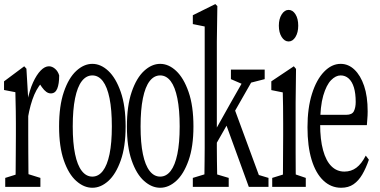

<svg xmlns="http://www.w3.org/2000/svg" viewBox="-22 -908 1845 933"><path d="M3.4 0V-43.5L80.1 -67.4H97.7L174.3 -43.5V0ZM52.7 0Q53.7 -27.3 54 -72.8Q54.2 -118.2 54.7 -166.5Q55.2 -214.8 55.2 -252.4V-310.1Q55.2 -343.3 54.7 -367.9Q54.2 -392.6 53.7 -414.3Q53.2 -436 52.7 -460L-2.4 -470.7V-512.7L95.7 -585.9L106.4 -574.2L115.2 -424.3V-421.9V-252.4Q115.2 -214.8 115.5 -166.5Q115.7 -118.2 116.2 -73.2Q116.7 -28.3 117.7 0ZM113.3 -334 103.5 -416H110.8Q121.6 -470.2 138.7 -507.6Q155.8 -544.9 175.8 -565.4Q195.8 -585.9 215.8 -585.9Q231.4 -585.9 245.6 -573.7Q259.8 -561.5 265.6 -541.5Q265.6 -500 256.1 -477.1Q246.6 -454.1 225.1 -454.1Q213.4 -454.1 202.9 -461.7Q192.4 -469.2 181.6 -484.4L162.6 -512.7L197.3 -523.4Q164.6 -494.1 144.8 -448.2Q125 -402.3 113.3 -334Z M426.8 4.4Q385.7 4.4 348.6 -28.6Q311.5 -61.5 288.3 -128.2Q265.1 -194.8 265.1 -293.5Q265.1 -393.6 288.3 -461.4Q311.5 -529.3 348.6 -563.5Q385.7 -597.7 426.8 -597.7Q467.8 -597.7 504.4 -563.5Q541 -529.3 564.7 -461.4Q588.4 -393.6 588.4 -293.5Q588.4 -195.3 564.7 -128.4Q541 -61.5 504.4 -28.6Q467.8 4.4 426.8 4.4ZM426.8 -49.8Q456.5 -49.8 477.8 -77.4Q499 -105 510.3 -159.2Q521.5 -213.4 521.5 -293.5Q521.5 -375 510.3 -430.4Q499 -485.8 477.8 -513.7Q456.5 -541.5 426.8 -541.5Q397 -541.5 375.5 -513.7Q354 -485.8 342.8 -430.4Q331.5 -375 331.5 -293.5Q331.5 -213.4 342.8 -159.2Q354 -105 375.5 -77.4Q397 -49.8 426.8 -49.8Z M756.3 4.4Q715.3 4.4 678.2 -28.6Q641.1 -61.5 617.9 -128.2Q594.7 -194.8 594.7 -293.5Q594.7 -393.6 617.9 -461.4Q641.1 -529.3 678.2 -563.5Q715.3 -597.7 756.3 -597.7Q797.4 -597.7 834 -563.5Q870.6 -529.3 894.3 -461.4Q918 -393.6 918 -293.5Q918 -195.3 894.3 -128.4Q870.6 -61.5 834 -28.6Q797.4 4.4 756.3 4.4ZM756.3 -49.8Q786.1 -49.8 807.4 -77.4Q828.6 -105 839.8 -159.2Q851.1 -213.4 851.1 -293.5Q851.1 -375 839.8 -430.4Q828.6 -485.8 807.4 -513.7Q786.1 -541.5 756.3 -541.5Q726.6 -541.5 705.1 -513.7Q683.6 -485.8 672.4 -430.4Q661.1 -375 661.1 -293.5Q661.1 -213.4 672.4 -159.2Q683.6 -105 705.1 -77.4Q726.6 -49.8 756.3 -49.8Z M915 0V-43.5L993.7 -67.4H1009.3L1089.4 -43.5V0ZM970.2 0Q971.2 -30.8 971.4 -62.5Q971.7 -94.2 972.2 -126Q972.7 -157.7 972.7 -189.2Q972.7 -220.7 972.7 -252.4V-779.3L915 -791V-834L1024.4 -888.2L1034.2 -878.4L1031.7 -706.5V-252.4Q1031.7 -221.7 1031.7 -189.7Q1031.7 -157.7 1032.2 -126Q1032.7 -94.2 1033.2 -63Q1033.7 -31.7 1034.2 0ZM1002.9 -164.1V-239.3H1004.4L1096.7 -404.3L1190.9 -569.8H1234.4ZM1187 0 1070.8 -319.3 1112.8 -391.6 1235.8 -57.6 1282.7 -43.5V0ZM1100.1 -523.4V-569.8H1264.2V-523.4L1186 -503.4L1164.6 -495.6Z M1300.8 0V-43.5L1377.9 -67.4H1394L1463.9 -43.5V0ZM1352.1 0Q1353 -27.3 1353 -72.5Q1353 -117.7 1353.5 -166.3Q1354 -214.8 1354 -251.5V-308.1Q1354 -357.4 1353.5 -390.4Q1353 -423.3 1352.1 -459L1296.4 -470.2V-512.7L1405.8 -585.9L1416.5 -573.2L1414.6 -410.2V-251.5Q1414.6 -213.9 1414.6 -165.8Q1414.6 -117.7 1415 -72.5Q1415.5 -27.3 1416.5 0ZM1380.4 -706.5Q1360.4 -706.5 1346.7 -728.3Q1333 -750 1333 -783.2Q1333 -816.4 1346.9 -838.1Q1360.8 -859.9 1380.4 -859.9Q1400.4 -859.9 1413.8 -838.6Q1427.2 -817.4 1427.2 -783.2Q1427.2 -750 1413.8 -728.3Q1400.4 -706.5 1380.4 -706.5Z M1635.7 4.4Q1586.4 4.4 1549.3 -30.8Q1512.2 -65.9 1492.2 -131.6Q1472.2 -197.3 1472.2 -290Q1472.2 -382.3 1493.9 -451.7Q1515.6 -521 1552.7 -559.3Q1589.8 -597.7 1633.3 -597.7Q1670.9 -597.7 1700.4 -569.6Q1730 -541.5 1747.3 -490.7Q1764.6 -439.9 1764.6 -366.7Q1764.6 -346.7 1762.9 -329.1Q1761.2 -311.5 1760.7 -299.8H1499V-350.1H1660.6Q1689 -350.1 1697.8 -367.9Q1706.5 -385.7 1706.5 -412.6Q1706.5 -454.1 1697.8 -482.9Q1689 -511.7 1672.4 -526.6Q1655.8 -541.5 1633.3 -541.5Q1609.4 -541.5 1586.7 -518.3Q1564 -495.1 1548.8 -443.4Q1533.7 -391.6 1533.7 -304.2Q1533.7 -230 1547.9 -178.2Q1562 -126.5 1588.4 -100.3Q1614.7 -74.2 1651.4 -74.2Q1684.6 -74.2 1709.7 -93Q1734.9 -111.8 1755.4 -151.9L1770.5 -131.8Q1756.3 -90.8 1738.5 -60.3Q1720.7 -29.8 1696 -12.7Q1671.4 4.4 1635.7 4.4Z"/></svg>

Font: Scarab Serif
Style: Condensed
Weight: 400
Designer: John Roberts
Foundry: Scarab
Version: 1.0